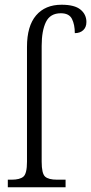

<svg xmlns="http://www.w3.org/2000/svg" viewBox="-20 -791 385 811"><path d="M13 0V-32H29Q64 -32 79 -45Q94 -58 94 -108V-593Q94 -681 132.5 -726Q171 -771 240 -771Q295 -771 320 -750.5Q345 -730 345 -698Q345 -676 331.5 -663.5Q318 -651 296 -651Q296 -687 284 -711Q272 -735 237 -735Q192 -735 174 -698Q156 -661 156 -597V-108Q156 -58 170.5 -45Q185 -32 221 -32H257V0Z"/></svg>

Font: Noto Serif Condensed Light
Style: Regular
Weight: 300
Width: 3
Designer: Monotype Design Team
Foundry: Monotype Imaging Inc.
Version: Version 2.013